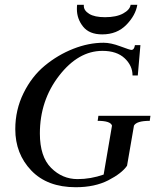

<svg xmlns="http://www.w3.org/2000/svg" viewBox="-20 -774 661 804"><path d="M408 -630Q354 -630 328 -662.5Q302 -695 302 -736Q302 -748 303 -754H331V-749Q331 -730 353.5 -716Q376 -702 420 -702Q467 -702 495.5 -717.5Q524 -733 527 -754H555Q548 -710 509 -670Q470 -630 408 -630ZM409 -561Q308 -561 227.5 -457Q147 -353 147 -215Q147 -118 194 -71Q241 -24 305 -24Q360 -24 414 -43L449 -248Q443 -268 389 -268L392 -289H610L607 -268Q552 -268 541 -248L512 -80Q490 -48 433.5 -19Q377 10 297 10Q178 10 111 -60Q44 -130 44 -233Q44 -314 78.5 -384Q113 -454 167.5 -499Q222 -544 286.5 -569.5Q351 -595 414 -595Q444 -595 484 -580Q524 -565 530 -565Q542 -565 545 -585H568L557 -458H535Q535 -499 502 -530Q469 -561 409 -561Z"/></svg>

Font: Judson
Style: Italic
Weight: 400
Italic angle: -9.5°
Version: Version 20110429